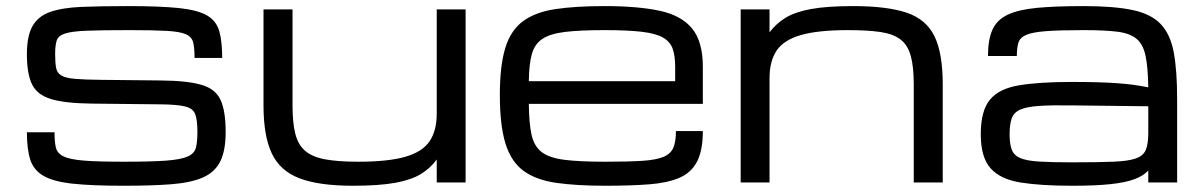

<svg xmlns="http://www.w3.org/2000/svg" viewBox="-20 -593 3906 624"><path d="M380.4 10.7Q277.8 10.7 215.6 3.9Q153.3 -2.9 121.3 -21.5Q89.4 -40 78.4 -74.2Q67.4 -108.4 67.4 -163.1H157.2Q157.2 -132.3 161.6 -113.5Q166 -94.7 186.5 -84.7Q207 -74.7 253.2 -71Q299.3 -67.4 382.8 -67.4Q471.2 -67.4 520.3 -71Q569.3 -74.7 590.8 -84.7Q612.3 -94.7 616.9 -113.8Q621.6 -132.8 621.6 -164.1Q621.6 -202.1 614.7 -221.2Q607.9 -240.2 582.5 -246.8Q557.1 -253.4 501.5 -253.9L277.8 -256.3Q191.4 -257.3 146 -271Q100.6 -284.7 84 -319.1Q67.4 -353.5 67.4 -417Q67.4 -476.1 85.7 -508.3Q104 -540.5 143.1 -554.2Q182.1 -567.9 244.6 -570.6Q307.1 -573.2 395.5 -573.2Q499.5 -573.2 560.8 -566.9Q622.1 -560.5 652.6 -543Q683.1 -525.4 692.6 -491.9Q702.1 -458.5 702.1 -404.8H612.3Q612.3 -436.5 607.9 -454.8Q603.5 -473.1 584.2 -481.7Q564.9 -490.2 521.7 -492.7Q478.5 -495.1 400.4 -495.1Q311.5 -495.1 262.2 -493.2Q212.9 -491.2 190.9 -483.9Q168.9 -476.6 164.1 -460.7Q159.2 -444.8 159.2 -417Q159.2 -388.7 162.4 -372.3Q165.5 -356 179.2 -347.7Q192.9 -339.4 223.9 -336.7Q254.9 -334 310.5 -333.5L503.4 -331.5Q590.3 -330.6 635.5 -317.1Q680.7 -303.7 697 -267.8Q713.4 -231.9 713.4 -164.1Q713.4 -103 695.6 -67.9Q677.7 -32.7 638.7 -15.9Q599.6 1 535.9 5.9Q472.2 10.7 380.4 10.7Z M1127.4 10.7Q1017.1 10.7 953.6 -13.4Q890.1 -37.6 863.3 -94.5Q836.4 -151.4 836.4 -250V-562.5H930.7V-250Q930.7 -194.3 939.7 -158.4Q948.7 -122.6 971.7 -102.8Q994.6 -83 1036.4 -75.2Q1078.1 -67.4 1144 -67.4Q1241.7 -67.4 1297.4 -83.5Q1353 -99.6 1376.2 -134Q1399.4 -168.5 1399.4 -223.6V-562.5H1493.2V0H1399.4V-74.7Q1378.9 -46.4 1347.7 -27.3Q1316.4 -8.3 1264.2 1.2Q1211.9 10.7 1127.4 10.7Z M2264.2 -167Q2264.2 -104 2245.4 -67.9Q2226.6 -31.7 2188 -15.1Q2149.4 1.5 2089.6 6.1Q2029.8 10.7 1947.3 10.7Q1853 10.7 1787.4 1.2Q1721.7 -8.3 1681.4 -37.8Q1641.1 -67.4 1622.8 -126.5Q1604.5 -185.5 1604.5 -284.2Q1604.5 -379.9 1622.3 -437.5Q1640.1 -495.1 1680.2 -524.4Q1720.2 -553.7 1785.4 -563.5Q1850.6 -573.2 1944.8 -573.2Q2052.7 -573.2 2123.5 -558.1Q2194.3 -543 2229.2 -500.5Q2264.2 -458 2264.2 -376V-255.4H1698.7Q1699.2 -192.9 1707.5 -155.3Q1715.8 -117.7 1740.7 -98.6Q1765.6 -79.6 1815.2 -73.5Q1864.7 -67.4 1947.3 -67.4Q2021.5 -67.4 2067.1 -70.3Q2112.8 -73.2 2136.5 -83.3Q2160.2 -93.3 2168.5 -113.3Q2176.8 -133.3 2176.8 -167ZM1944.8 -495.1Q1865.2 -495.1 1816.7 -489.3Q1768.1 -483.4 1742.7 -466.6Q1717.3 -449.7 1708.3 -416.5Q1699.2 -383.3 1698.7 -329.1H2174.3V-376Q2174.3 -411.1 2166.3 -434.3Q2158.2 -457.5 2134.8 -470.9Q2111.3 -484.4 2065.7 -489.7Q2020 -495.1 1944.8 -495.1Z M2387.2 0V-562.5H2481V-487.8Q2502 -516.1 2533 -535.2Q2564 -554.2 2616 -563.7Q2668 -573.2 2752.4 -573.2Q2862.8 -573.2 2926.5 -551.8Q2990.2 -530.3 3017.1 -475.1Q3043.9 -419.9 3043.9 -318.8V0H2949.7V-318.8Q2949.7 -376.5 2939.9 -411.6Q2930.2 -446.8 2906.5 -464.8Q2882.8 -482.9 2841.3 -489Q2799.8 -495.1 2735.8 -495.1Q2638.2 -495.1 2582.5 -479Q2526.9 -462.9 2503.9 -428.5Q2481 -394 2481 -338.9V0Z M3463.9 10.7Q3362.8 10.7 3297.1 0.2Q3231.4 -10.3 3199.5 -45.9Q3167.5 -81.5 3167.5 -156.7Q3167.5 -233.4 3197.5 -269.3Q3227.5 -305.2 3292.7 -315.9Q3357.9 -326.7 3463.9 -326.7Q3549.8 -326.7 3607.9 -322.8Q3666 -318.8 3711.9 -309.1Q3710.9 -374 3703.1 -411.4Q3695.3 -448.7 3673.8 -466.8Q3652.3 -484.9 3611.1 -490Q3569.8 -495.1 3501.5 -495.1Q3423.3 -495.1 3379.2 -491.7Q3335 -488.3 3314.9 -479.5Q3294.9 -470.7 3289.8 -454.1Q3284.7 -437.5 3284.7 -411.1H3190.9Q3190.9 -463.9 3205.3 -496.1Q3219.7 -528.3 3254.4 -544.9Q3289.1 -561.5 3349.4 -567.4Q3409.7 -573.2 3501.5 -573.2Q3600.1 -573.2 3660.4 -560.5Q3720.7 -547.9 3752.2 -514.9Q3783.7 -481.9 3794.7 -422.9Q3805.7 -363.8 3805.7 -270.5V0H3711.9V-38.6Q3695.3 -21 3666 -10.3Q3636.7 0.5 3588.1 5.6Q3539.6 10.7 3463.9 10.7ZM3463.9 -65.4Q3547.4 -65.4 3597.2 -67.4Q3647 -69.3 3671.6 -78.1Q3696.3 -86.9 3704.1 -106.4Q3711.9 -126 3711.9 -161.1V-247.6L3463.9 -250.5Q3397.9 -251.5 3357.7 -248.8Q3317.4 -246.1 3296.4 -237.1Q3275.4 -228 3268.3 -208.7Q3261.2 -189.5 3261.2 -156.7Q3261.2 -125 3268.3 -106.4Q3275.4 -87.9 3296.4 -79.1Q3317.4 -70.3 3357.7 -67.9Q3397.9 -65.4 3463.9 -65.4Z"/></svg>

Font: Michroma
Style: Regular
Weight: 400
Designer: Vernon Adams
Foundry: Vernon Adams
Version: Version 1.100; ttfautohint (v1.8.4.7-5d5b);gftools[0.9.29]